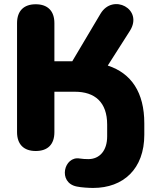

<svg xmlns="http://www.w3.org/2000/svg" viewBox="-20 -735 778 946"><path d="M439 191C588 191 691 97 691 -71V-127C691 -280 627 -374 511 -412L620 -583C688 -690 536 -770 475 -667L336 -433H248V-621C248 -681 215 -714 156 -714C97 -714 64 -681 64 -621V-84C64 -24 97 9 156 9C216 9 248 -24 248 -84V-283H349C447 -283 508 -232 508 -121V-63C508 7 471 49 415 49C399 49 388 48 373 46C295 32 263 165 358 184C381 189 420 191 439 191Z"/></svg>

Font: Nunito Black
Style: Regular
Weight: 900
Designer: Vernon Adams
Foundry: Vernon Adams
Version: Version 3.602